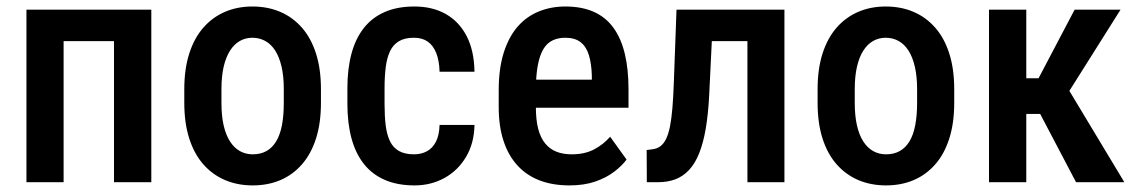

<svg xmlns="http://www.w3.org/2000/svg" viewBox="-20 -558 3476 588"><path d="M352.5 -528.3V-432.1H149.4V-528.3ZM174.8 -528.3V0H61V-528.3ZM443.4 -528.3V0H329.1V-528.3Z M544.4 -242.7V-285.2Q544.4 -346.7 559.6 -394Q574.7 -441.4 602.8 -473.4Q630.9 -505.4 668.9 -521.7Q707 -538.1 752.9 -538.1Q799.8 -538.1 838.1 -521.7Q876.5 -505.4 904.5 -473.4Q932.6 -441.4 947.8 -394Q962.9 -346.7 962.9 -285.2V-242.7Q962.9 -181.2 947.8 -133.8Q932.6 -86.4 904.5 -54.4Q876.5 -22.5 838.4 -6.3Q800.3 9.8 753.9 9.8Q708 9.8 669.7 -6.3Q631.3 -22.5 603 -54.4Q574.7 -86.4 559.6 -133.8Q544.4 -181.2 544.4 -242.7ZM658.2 -285.2V-242.7Q658.2 -203.1 665 -173.6Q671.9 -144 684.6 -124.5Q697.3 -105 714.8 -95.2Q732.4 -85.4 753.9 -85.4Q777.8 -85.4 795.7 -95.2Q813.5 -105 825.4 -124.5Q837.4 -144 843.3 -173.6Q849.1 -203.1 849.1 -242.7V-285.2Q849.1 -324.2 842.3 -353.8Q835.4 -383.3 822.8 -403.1Q810.1 -422.9 792.2 -432.6Q774.4 -442.4 752.9 -442.4Q731.9 -442.4 714.6 -432.6Q697.3 -422.9 684.6 -403.1Q671.9 -383.3 665 -353.8Q658.2 -324.2 658.2 -285.2Z M1248 -85.4Q1270 -85.4 1287.4 -94.7Q1304.7 -104 1314.9 -123.8Q1325.2 -143.6 1326.2 -175.3H1433.1Q1432.1 -119.1 1407.2 -77.4Q1382.3 -35.6 1341.1 -12.9Q1299.8 9.8 1249.5 9.8Q1197.3 9.8 1158.4 -7.1Q1119.6 -23.9 1094.2 -56.2Q1068.8 -88.4 1056.4 -134.5Q1043.9 -180.7 1043.9 -240.2V-288.1Q1043.9 -347.2 1056.4 -393.6Q1068.8 -439.9 1094.2 -472.2Q1119.6 -504.4 1158.2 -521.2Q1196.8 -538.1 1249 -538.1Q1304.7 -538.1 1345.5 -514.9Q1386.2 -491.7 1409.2 -447.3Q1432.1 -402.8 1433.1 -338.4H1326.2Q1325.2 -372.6 1315.9 -395.8Q1306.6 -418.9 1289.8 -430.7Q1272.9 -442.4 1247.6 -442.4Q1219.7 -442.4 1201.9 -431.9Q1184.1 -421.4 1174.6 -401.4Q1165 -381.3 1161.4 -352.8Q1157.7 -324.2 1157.7 -288.1V-240.2Q1157.7 -203.1 1161.1 -174.6Q1164.6 -146 1174.1 -126Q1183.6 -106 1201.7 -95.7Q1219.7 -85.4 1248 -85.4Z M1723.6 9.8Q1672.4 9.8 1632.3 -5.6Q1592.3 -21 1564.5 -51.5Q1536.6 -82 1522 -126.7Q1507.3 -171.4 1507.3 -230.5V-281.2Q1507.3 -348.1 1522.7 -396.7Q1538.1 -445.3 1565.4 -476.6Q1592.8 -507.8 1630.1 -522.9Q1667.5 -538.1 1711.4 -538.1Q1761.2 -538.1 1797.9 -522Q1834.5 -505.9 1858.2 -473.6Q1881.8 -441.4 1893.3 -394Q1904.8 -346.7 1904.8 -285.2V-228H1562V-314H1792.5V-326.2Q1791.5 -362.3 1783.7 -388.4Q1775.9 -414.6 1758.5 -428.5Q1741.2 -442.4 1710.9 -442.4Q1689 -442.4 1671.9 -434.1Q1654.8 -425.8 1643.8 -407.2Q1632.8 -388.7 1627 -357.7Q1621.1 -326.7 1621.1 -281.2V-230.5Q1621.1 -190.9 1628.2 -163.6Q1635.3 -136.2 1649.4 -118.9Q1663.6 -101.6 1683.8 -93.5Q1704.1 -85.4 1731 -85.4Q1770.5 -85.4 1799.1 -100.3Q1827.6 -115.2 1848.6 -139.2L1898.9 -69.3Q1884.8 -50.3 1860.8 -32Q1836.9 -13.7 1803 -2Q1769 9.8 1723.6 9.8Z M2292 -528.3V-432.1H2079.6V-528.3ZM2382.3 -528.3V0H2269V-528.3ZM2051.8 -528.3H2164.6L2151.9 -266.6Q2148.9 -208.5 2141.4 -164.3Q2133.8 -120.1 2121.3 -88.9Q2108.9 -57.6 2090.6 -37.8Q2072.3 -18.1 2048.6 -9Q2024.9 0 1995.1 0H1960.9L1960.4 -98.6L1976.6 -100.6Q1991.2 -102.1 2002 -109.9Q2012.7 -117.7 2020 -132.8Q2027.3 -147.9 2032 -171.6Q2036.6 -195.3 2039.3 -227.8Q2042 -260.3 2043.5 -302.7Z M2483.9 -242.7V-285.2Q2483.9 -346.7 2499 -394Q2514.2 -441.4 2542.2 -473.4Q2570.3 -505.4 2608.4 -521.7Q2646.5 -538.1 2692.4 -538.1Q2739.3 -538.1 2777.6 -521.7Q2815.9 -505.4 2844 -473.4Q2872.1 -441.4 2887.2 -394Q2902.3 -346.7 2902.3 -285.2V-242.7Q2902.3 -181.2 2887.2 -133.8Q2872.1 -86.4 2844 -54.4Q2815.9 -22.5 2777.8 -6.3Q2739.7 9.8 2693.4 9.8Q2647.5 9.8 2609.1 -6.3Q2570.8 -22.5 2542.5 -54.4Q2514.2 -86.4 2499 -133.8Q2483.9 -181.2 2483.9 -242.7ZM2597.7 -285.2V-242.7Q2597.7 -203.1 2604.5 -173.6Q2611.3 -144 2624 -124.5Q2636.7 -105 2654.3 -95.2Q2671.9 -85.4 2693.4 -85.4Q2717.3 -85.4 2735.1 -95.2Q2752.9 -105 2764.9 -124.5Q2776.9 -144 2782.7 -173.6Q2788.6 -203.1 2788.6 -242.7V-285.2Q2788.6 -324.2 2781.7 -353.8Q2774.9 -383.3 2762.2 -403.1Q2749.5 -422.9 2731.7 -432.6Q2713.9 -442.4 2692.4 -442.4Q2671.4 -442.4 2654.1 -432.6Q2636.7 -422.9 2624 -403.1Q2611.3 -383.3 2604.5 -353.8Q2597.7 -324.2 2597.7 -285.2Z M3123 -528.3V0H3008.8V-528.3ZM3411.6 -528.3 3210.4 -209H3096.2L3080.6 -318.4H3160.6L3271 -528.3ZM3275.4 0 3154.8 -229.5 3244.6 -296.9 3423.3 0Z"/></svg>

Font: Roboto Condensed Medium
Style: Regular
Weight: 500
Designer: Christian Robertson
Foundry: Google
Version: Version 3.0